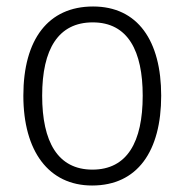

<svg xmlns="http://www.w3.org/2000/svg" viewBox="-20 -562 569 592"><path d="M477 -267C477 -436 405 -542 267 -542C129 -542 52 -441 52 -267C52 -96 130 10 264 10C404 10 477 -96 477 -267ZM110 -267C110 -411 160 -493 266 -493C375 -493 420 -404 420 -267C420 -124 372 -39 265 -39C158 -39 110 -125 110 -267Z"/></svg>

Font: Noto Sans Malayalam SemiCondensed Light
Style: Regular
Weight: 300
Width: 4
Designer: Jelle Bosma - Monotype Design Team
Foundry: Monotype Imaging Inc.
Version: Version 2.104